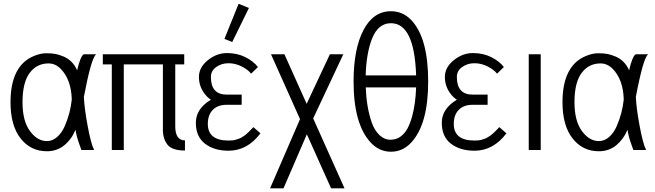

<svg xmlns="http://www.w3.org/2000/svg" viewBox="-20 -807 3523 1033"><path d="M386.2 -108.9Q366.2 -59.1 326.7 -26.1Q287.1 6.8 232.4 6.8Q145 6.8 90.8 -62.3Q36.6 -131.3 36.6 -256.8Q36.6 -453.1 161.6 -505.4Q197.8 -520.5 228.5 -520.5Q259.3 -520.5 278.8 -516.6Q298.3 -512.7 320.8 -503.4Q371.6 -482.4 395 -428.7Q413.1 -505.9 430.7 -515.1H498Q471.7 -499 431.2 -285.6Q434.1 -223.1 451.7 -128.9Q469.2 -34.7 486.3 0H418Q417.5 -2 409.2 -24.4Q391.6 -71.8 386.2 -108.9ZM366.2 -272.5Q362.8 -380.4 305.7 -437.5Q277.3 -465.8 241.2 -465.8Q177.7 -465.8 139.4 -414.3Q101.1 -362.8 101.1 -256.8Q101.1 -153.3 143.6 -98.6Q182.6 -47.9 232.4 -47.9Q262.7 -47.9 287.8 -70.3Q313 -92.8 328.6 -128.9Q358.9 -198.7 366.2 -272.5Z M922.9 -460.4V-127.9Q922.9 -51.8 975.1 -51.8V2.9Q903.8 2.9 878.9 -31.2Q857.9 -59.6 856.4 -102.5Q856.4 -111.3 856.4 -127.9V-460.4H646V0H581.5V-460.4H533.2V-515.1H971.2V-460.4Z M1187.5 -597.7 1263.7 -786.6 1319.3 -764.2 1229.5 -581.1ZM1114.7 -270.5Q1097.2 -281.2 1081.1 -302.2Q1050.3 -342.3 1050.3 -393.3Q1050.3 -444.3 1097.9 -482.9Q1145.5 -521.5 1201.2 -521.5Q1256.8 -521.5 1300.5 -499.3Q1344.2 -477.1 1367.7 -446.3L1331.1 -410.6Q1314.5 -432.1 1280.3 -449.5Q1246.1 -466.8 1209 -466.8Q1171.9 -466.8 1143.3 -446.5Q1114.7 -426.3 1114.7 -392.6Q1114.7 -297.9 1199.7 -297.9H1280.3V-243.2H1199.7Q1151.4 -243.2 1124.8 -215.8Q1098.1 -188.5 1098.1 -140.6Q1098.1 -50.8 1209.5 -50.8Q1235.8 -50.8 1248.3 -55.2Q1260.7 -59.6 1267.3 -61.5Q1273.9 -63.5 1283.2 -69.8Q1292.5 -76.2 1296.1 -78.1Q1299.8 -80.1 1309.3 -89.1Q1318.8 -98.1 1320.6 -99.6Q1322.3 -101.1 1332.5 -111.8L1343.3 -123L1381.3 -89.8Q1311 3.9 1209.5 3.9Q1132.3 3.9 1083 -33.9Q1033.7 -71.8 1033.7 -146.7Q1033.7 -221.7 1114.7 -270.5Z M1433.1 206.1 1594.2 -166 1438 -515.1H1510.3L1629.9 -248.5L1754.9 -515.1H1827.1L1665 -169.9L1833.5 206.1H1761.2L1630.9 -84.5L1505.4 206.1Z M1882.3 -369.1Q1882.3 -543 1935.3 -644.8Q1988.3 -746.6 2083.5 -746.6Q2147 -746.6 2192.4 -699.2Q2283.7 -604 2283.7 -368.7Q2283.7 -138.2 2192.4 -40Q2146.5 9.3 2083.3 9.3Q2020 9.3 1973.6 -41Q1882.3 -140.1 1882.3 -369.1ZM2218.8 -336.9H1947.8Q1951.7 -230.5 1979.5 -149.4Q1994.6 -106 2021.2 -80.6Q2047.9 -55.2 2080.1 -55.2Q2112.3 -55.2 2135.5 -72.5Q2158.7 -89.8 2173.1 -117.2Q2187.5 -144.5 2197.8 -182.6Q2215.8 -249 2218.8 -336.9ZM1947.3 -401.4H2218.8Q2209.5 -682.1 2083.5 -682.1Q2014.6 -682.1 1981.9 -599.6Q1951.2 -522.5 1947.3 -401.4Z M2438 -270.5Q2420.4 -281.2 2404.3 -302.2Q2373.5 -342.3 2373.5 -393.3Q2373.5 -444.3 2421.1 -482.9Q2468.8 -521.5 2524.4 -521.5Q2580.1 -521.5 2623.8 -499.3Q2667.5 -477.1 2690.9 -446.3L2654.3 -410.6Q2637.7 -432.1 2603.5 -449.5Q2569.3 -466.8 2532.2 -466.8Q2495.1 -466.8 2466.6 -446.5Q2438 -426.3 2438 -392.6Q2438 -297.9 2522.9 -297.9H2603.5V-243.2H2522.9Q2474.6 -243.2 2448 -215.8Q2421.4 -188.5 2421.4 -140.6Q2421.4 -50.8 2532.7 -50.8Q2559.1 -50.8 2571.5 -55.2Q2584 -59.6 2590.6 -61.5Q2597.2 -63.5 2606.4 -69.8Q2615.7 -76.2 2619.4 -78.1Q2623 -80.1 2632.6 -89.1Q2642.1 -98.1 2643.8 -99.6Q2645.5 -101.1 2655.8 -111.8L2666.5 -123L2704.6 -89.8Q2634.3 3.9 2532.7 3.9Q2455.6 3.9 2406.2 -33.9Q2356.9 -71.8 2356.9 -146.7Q2356.9 -221.7 2438 -270.5Z M2824.7 0V-515.1H2889.2V0Z M3356 -108.9Q3335.9 -59.1 3296.4 -26.1Q3256.8 6.8 3202.1 6.8Q3114.7 6.8 3060.5 -62.3Q3006.3 -131.3 3006.3 -256.8Q3006.3 -453.1 3131.3 -505.4Q3167.5 -520.5 3198.2 -520.5Q3229 -520.5 3248.5 -516.6Q3268.1 -512.7 3290.5 -503.4Q3341.3 -482.4 3364.7 -428.7Q3382.8 -505.9 3400.4 -515.1H3467.8Q3441.4 -499 3400.9 -285.6Q3403.8 -223.1 3421.4 -128.9Q3439 -34.7 3456.1 0H3387.7Q3387.2 -2 3378.9 -24.4Q3361.3 -71.8 3356 -108.9ZM3335.9 -272.5Q3332.5 -380.4 3275.4 -437.5Q3247.1 -465.8 3210.9 -465.8Q3147.5 -465.8 3109.1 -414.3Q3070.8 -362.8 3070.8 -256.8Q3070.8 -153.3 3113.3 -98.6Q3152.3 -47.9 3202.1 -47.9Q3232.4 -47.9 3257.6 -70.3Q3282.7 -92.8 3298.3 -128.9Q3328.6 -198.7 3335.9 -272.5Z"/></svg>

Font: News Cycle
Style: Regular
Weight: 500
Version: Version 0.5.2